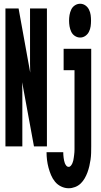

<svg xmlns="http://www.w3.org/2000/svg" viewBox="-20 -780 540 1023"><path d="M9 0V-735H79L141 -393Q141 -405 140.5 -417Q140 -429 140 -441V-735H230V0H161L98 -342Q98 -330 98.5 -318Q99 -306 99 -294V0ZM407 -580Q392 -580 379 -588.5Q366 -597 359.5 -611Q353 -625 350.5 -640Q348 -655 348 -670Q348 -685 350.5 -700Q353 -715 359.5 -729Q366 -743 379 -751.5Q392 -760 407 -760Q422 -760 434.5 -751.5Q447 -743 454 -729Q461 -715 463 -700Q465 -685 465 -670Q465 -655 463 -640Q461 -625 454 -611Q447 -597 434.5 -588.5Q422 -580 407 -580ZM346 223Q325 223 305.5 213.5Q286 204 273 188Q260 172 252 153Q244 134 238.5 113.5Q233 93 230.5 72.5Q228 52 228 31H317Q317 38 317.5 45.5Q318 53 319 60.5Q320 68 321.5 75.5Q323 83 325.5 89.5Q328 96 333 102.5Q338 109 346 109Q353 109 358 102.5Q363 96 366 89Q369 82 370.5 75Q372 68 373 60.5Q374 53 375 45.5Q376 38 376.5 30.5Q377 23 377 15.5Q377 8 377 0V-406H319V-520H466V0Q466 18 465.5 35.5Q465 53 462.5 70.5Q460 88 456 105Q452 122 446 138.5Q440 155 431 170.5Q422 186 409.5 198Q397 210 380 216.5Q363 223 346 223Z"/></svg>

Font: Iosevka Curly Heavy
Style: Regular
Weight: 900
Monospace: yes
Designer: Belleve Invis
Foundry: Belleve Invis
Version: Version 22.1.2; ttfautohint (v1.8.4)